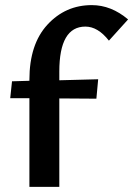

<svg xmlns="http://www.w3.org/2000/svg" viewBox="-20 -731 521 751"><path d="M339 -711Q415 -711 481 -655L406 -572Q363 -627 314 -627Q212 -627 212 -451V-417L364 -421L357 -345L212 -346V0H95V-347H20L27 -413L95 -415V-419Q95 -558 165.5 -634.5Q236 -711 339 -711Z"/></svg>

Font: EauTest
Style: Bold
Weight: 700
Designer: Christian Thalmann (Catharsis Fonts)
Version: Version 0.001;PS 000.001;hotconv 1.0.88;makeotf.lib2.5.64775